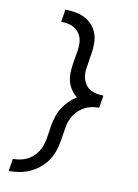

<svg xmlns="http://www.w3.org/2000/svg" viewBox="-104 -901 808 1122"><g transform="rotate(10 300.0 -340.0)"><path d="M28 153 40 79Q60 79 80.5 75.5Q101 72 120.5 63Q140 54 156.5 39.5Q173 25 185 7Q197 -11 203.5 -30.5Q210 -50 214 -70L227 -154Q232 -181 240.5 -207.5Q249 -234 264.5 -258.5Q280 -283 301 -304Q322 -325 347 -340Q327 -355 312.5 -376Q298 -397 291 -421.5Q284 -446 284.5 -472.5Q285 -499 289 -526L303 -610Q306 -630 306 -649.5Q306 -669 300 -687Q294 -705 282 -719.5Q270 -734 253.5 -743Q237 -752 218 -755.5Q199 -759 179 -759L191 -833Q221 -833 250.5 -828Q280 -823 306 -810Q332 -797 351 -776Q370 -755 380 -728Q390 -701 390.5 -670.5Q391 -640 386 -610L373 -526Q369 -506 369.5 -486.5Q370 -467 376 -449Q382 -431 393.5 -416.5Q405 -402 421.5 -393Q438 -384 457.5 -380.5Q477 -377 497 -377L485 -303Q465 -303 444.5 -299.5Q424 -296 404.5 -287Q385 -278 368.5 -263.5Q352 -249 340 -231Q328 -213 321 -193.5Q314 -174 311 -154L297 -70Q292 -40 281.5 -9.5Q271 21 252 48Q233 75 206.5 96Q180 117 150.5 130Q121 143 89.5 148Q58 153 28 153Z"/></g></svg>

Font: Iosevka SS04 Extended Oblique
Style: Regular
Weight: 400
Width: 7
Italic angle: -9°
Monospace: yes
Designer: Belleve Invis
Foundry: Belleve Invis
Version: Version 19.0.0; ttfautohint (v1.8.4)